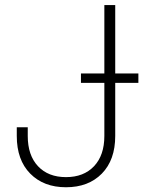

<svg xmlns="http://www.w3.org/2000/svg" viewBox="-20 -748 580 777"><path d="M247.1 9.8Q156.7 9.8 102.3 -45.4Q47.9 -100.6 47.9 -197.8V-232.9H92.3V-197.8Q92.3 -119.6 133.8 -75.4Q175.3 -31.2 247.1 -31.2Q318.8 -31.2 360.6 -75.4Q402.3 -119.6 402.3 -197.8V-727.5H446.3V-197.8Q446.3 -100.6 392.1 -45.4Q337.9 9.8 247.1 9.8ZM307.6 -412.6V-450.7H540V-412.6Z"/></svg>

Font: Inter Display ExtraLight
Style: Regular
Weight: 200
Designer: Rasmus Andersson
Foundry: rsms
Version: Version 4.000;git-a52131595